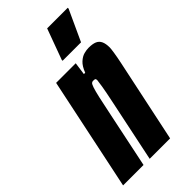

<svg xmlns="http://www.w3.org/2000/svg" viewBox="-242 -759 817 817"><g transform="rotate(-45 166.5 -350.5)"><path d="M-21 0 86 -510H204L196 -453H204Q215 -482 230.5 -496Q246 -510 261.5 -514Q277 -518 289 -518Q313 -518 327 -512Q341 -506 347.5 -492Q354 -478 354 -455Q354 -448 350.5 -425Q347 -402 341 -374L262 0H139L198 -282Q209 -334 213 -359Q217 -384 218 -394Q218 -399 216.5 -401.5Q215 -404 211.5 -404.5Q208 -405 203 -405Q198 -405 194 -401.5Q190 -398 185 -383.5Q180 -369 172.5 -336Q165 -303 153 -244L102 0ZM172 -557V-562L223 -701H347V-696L283 -557Z"/></g></svg>

Font: Saira UltraCondensed Black
Style: Italic
Weight: 900
Width: 1
Italic angle: -12°
Designer: Hector Gatti with collaboration of the Omnibus-Type team
Foundry: Omnibus-Type
Version: Version 1.101